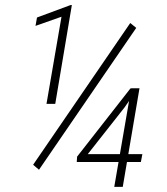

<svg xmlns="http://www.w3.org/2000/svg" viewBox="-20 -730 654 750"><path d="M260.7 -710.4 195.8 -324.2H161.6L220.2 -664.6L118.7 -628.9L124.5 -661.6L254.9 -710ZM512.2 -621.1 132.3 -66.9 109.4 -86.4 488.8 -640.1ZM536.1 -127.9 530.3 -97.2H279.8L281.2 -118.2L489.7 -384.8H518.6L466.3 -310.1L322.8 -127.9ZM524.9 -385.3 459.5 0H426.3L492.7 -385.3Z"/></svg>

Font: Roboto Condensed ExtraLight
Style: Italic
Weight: 250
Italic angle: -12°
Designer: Christian Robertson
Foundry: Google
Version: Version 3.008; 2023